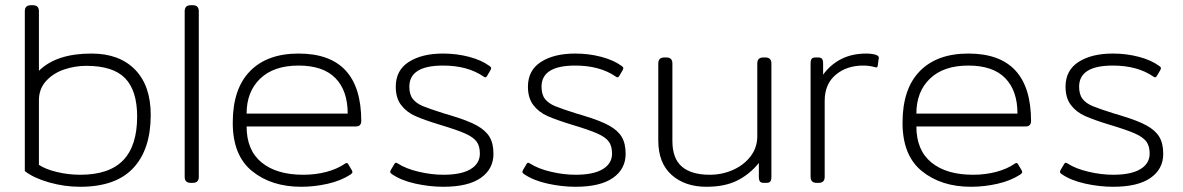

<svg xmlns="http://www.w3.org/2000/svg" viewBox="-20 -700 4528 735"><path d="M75 -45V-657Q75 -680 98 -680H106Q129 -680 129 -657V-429Q196 -495 330 -495Q437 -495 497 -433.5Q557 -372 557 -260Q557 -128 490 -56.5Q423 15 287 15Q226 15 167 -2Q108 -19 75 -45ZM505 -254Q505 -353 459 -400.5Q413 -448 310 -448Q267 -448 225.5 -434Q184 -420 156.5 -390Q129 -360 129 -316V-69Q154 -52 198 -41.5Q242 -31 287 -31Q398 -31 451.5 -86.5Q505 -142 505 -254Z M687 -23V-657Q687 -680 710 -680H718Q741 -680 741 -657V-23Q741 0 718 0H710Q687 0 687 -23Z M871 -230Q871 -360 937 -427.5Q1003 -495 1123 -495Q1363 -495 1363 -236Q1363 -227 1358 -221.5Q1353 -216 1343 -216H924Q924 -125 981.5 -78Q1039 -31 1141 -31Q1188 -31 1229.5 -42Q1271 -53 1300 -73Q1304 -76 1307 -76Q1311 -76 1314 -70L1327 -48Q1329 -45 1329 -41Q1329 -37 1322 -32Q1285 -8 1234.5 3.5Q1184 15 1133 15Q1019 15 945 -45Q871 -105 871 -230ZM1311 -265Q1311 -353 1264 -401Q1217 -449 1123 -449Q1028 -449 976 -399Q924 -349 924 -265Z M1481 -33Q1475 -37 1474 -40Q1473 -43 1476 -49L1489 -71Q1492 -77 1496 -77Q1498 -77 1503 -74Q1534 -54 1583 -42.5Q1632 -31 1677 -31Q1746 -31 1781.5 -52.5Q1817 -74 1817 -112Q1817 -141 1804.5 -158Q1792 -175 1760.5 -189Q1729 -203 1662 -223Q1603 -241 1569.5 -256Q1536 -271 1515.5 -298Q1495 -325 1495 -368Q1495 -431 1545 -463Q1595 -495 1676 -495Q1728 -495 1775.5 -482.5Q1823 -470 1853 -448Q1859 -444 1860 -441Q1861 -438 1858 -432L1845 -410Q1842 -404 1838 -404Q1835 -404 1831 -407Q1770 -449 1676 -449Q1547 -449 1547 -368Q1547 -338 1560.5 -321Q1574 -304 1599.5 -293.5Q1625 -283 1682 -265Q1691 -263 1709 -257Q1772 -238 1805.5 -219.5Q1839 -201 1854 -176Q1869 -151 1869 -111Q1869 -53 1820.5 -19Q1772 15 1677 15Q1625 15 1570.5 3Q1516 -9 1481 -33Z M1987 -33Q1981 -37 1980 -40Q1979 -43 1982 -49L1995 -71Q1998 -77 2002 -77Q2004 -77 2009 -74Q2040 -54 2089 -42.5Q2138 -31 2183 -31Q2252 -31 2287.5 -52.5Q2323 -74 2323 -112Q2323 -141 2310.5 -158Q2298 -175 2266.5 -189Q2235 -203 2168 -223Q2109 -241 2075.5 -256Q2042 -271 2021.5 -298Q2001 -325 2001 -368Q2001 -431 2051 -463Q2101 -495 2182 -495Q2234 -495 2281.5 -482.5Q2329 -470 2359 -448Q2365 -444 2366 -441Q2367 -438 2364 -432L2351 -410Q2348 -404 2344 -404Q2341 -404 2337 -407Q2276 -449 2182 -449Q2053 -449 2053 -368Q2053 -338 2066.5 -321Q2080 -304 2105.5 -293.5Q2131 -283 2188 -265Q2197 -263 2215 -257Q2278 -238 2311.5 -219.5Q2345 -201 2360 -176Q2375 -151 2375 -111Q2375 -53 2326.5 -19Q2278 15 2183 15Q2131 15 2076.5 3Q2022 -9 1987 -33Z M2500 -162V-457Q2500 -480 2523 -480H2531Q2554 -480 2554 -457V-161Q2554 -93 2590.5 -62Q2627 -31 2697 -31Q2745 -31 2787 -50Q2829 -69 2854 -102.5Q2879 -136 2879 -178V-457Q2879 -480 2902 -480H2910Q2933 -480 2933 -457V-23Q2933 -11 2929 -5.5Q2925 0 2914 0H2904Q2893 0 2889 -5.5Q2885 -11 2885 -23V-76Q2849 -32 2801.5 -8.5Q2754 15 2684 15Q2602 15 2551 -30.5Q2500 -76 2500 -162Z M3083 -23V-457Q3083 -469 3087 -474.5Q3091 -480 3102 -480H3112Q3123 -480 3127 -474.5Q3131 -469 3131 -457V-414Q3158 -452 3199.5 -473.5Q3241 -495 3297 -495Q3309 -495 3321 -493Q3333 -491 3338 -488Q3346 -483 3344 -477L3340 -448Q3339 -439 3329 -443Q3309 -449 3284 -449Q3221 -449 3179 -413.5Q3137 -378 3137 -314V-23Q3137 0 3114 0H3106Q3083 0 3083 -23Z M3435 -230Q3435 -360 3501 -427.5Q3567 -495 3687 -495Q3927 -495 3927 -236Q3927 -227 3922 -221.5Q3917 -216 3907 -216H3488Q3488 -125 3545.5 -78Q3603 -31 3705 -31Q3752 -31 3793.5 -42Q3835 -53 3864 -73Q3868 -76 3871 -76Q3875 -76 3878 -70L3891 -48Q3893 -45 3893 -41Q3893 -37 3886 -32Q3849 -8 3798.5 3.5Q3748 15 3697 15Q3583 15 3509 -45Q3435 -105 3435 -230ZM3875 -265Q3875 -353 3828 -401Q3781 -449 3687 -449Q3592 -449 3540 -399Q3488 -349 3488 -265Z M4045 -33Q4039 -37 4038 -40Q4037 -43 4040 -49L4053 -71Q4056 -77 4060 -77Q4062 -77 4067 -74Q4098 -54 4147 -42.5Q4196 -31 4241 -31Q4310 -31 4345.5 -52.5Q4381 -74 4381 -112Q4381 -141 4368.5 -158Q4356 -175 4324.5 -189Q4293 -203 4226 -223Q4167 -241 4133.5 -256Q4100 -271 4079.5 -298Q4059 -325 4059 -368Q4059 -431 4109 -463Q4159 -495 4240 -495Q4292 -495 4339.5 -482.5Q4387 -470 4417 -448Q4423 -444 4424 -441Q4425 -438 4422 -432L4409 -410Q4406 -404 4402 -404Q4399 -404 4395 -407Q4334 -449 4240 -449Q4111 -449 4111 -368Q4111 -338 4124.5 -321Q4138 -304 4163.5 -293.5Q4189 -283 4246 -265Q4255 -263 4273 -257Q4336 -238 4369.5 -219.5Q4403 -201 4418 -176Q4433 -151 4433 -111Q4433 -53 4384.5 -19Q4336 15 4241 15Q4189 15 4134.5 3Q4080 -9 4045 -33Z"/></svg>

Font: Mitr ExtraLight
Style: Regular
Weight: 250
Designer: Thanarat Vachiruckul
Foundry: Cadson Demak Co.,Ltd.
Version: Version 1.000